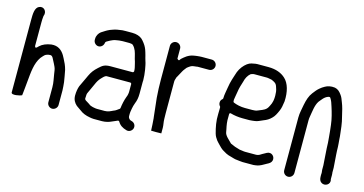

<svg xmlns="http://www.w3.org/2000/svg" viewBox="-91 -1162 3376 1780"><g transform="rotate(15 1596.5 -271.5)"><path d="M463 153.5C489.2 153.5 512.5 130.8 512.5 105V-35C512.5 -62.5 508.7 -84.5 506.6 -113.5C501.6 -142.9 493.8 -193 486.8 -225.2C477.4 -262.8 462.1 -294.2 445 -326.1L431.1 -351.8C405.7 -393.8 367.3 -426.8 302.6 -419.6C258.8 -413.3 221.7 -398.1 196 -374.3C192.6 -370.4 186.6 -364.3 181.2 -359.6C162.6 -343.3 160.5 -369 160.5 -369L160.5 -593C160.5 -612.4 161.4 -634.3 163.5 -649.9V-652C163.5 -653.5 163.9 -655.4 164.5 -656.9C183.7 -701.7 146.2 -745.6 102.6 -726.1C64.1 -708.9 62.5 -652.1 62.5 -591V104C62.5 133.8 151.5 112.6 162.9 105.1C162.9 104.9 164.7 95.7 165.5 84.1C168.4 43.3 172.4 32.4 176.5 -26C185.6 -123.6 191.5 -208.9 235.9 -272.3C245.9 -285.6 256.8 -295.3 264.6 -304.2C273.9 -314.9 299.7 -322.5 317 -322.5L322 -322.5C332.9 -322.5 342.4 -310.1 346.1 -302.8C354.5 -287.3 362.9 -271.1 371.3 -254.4C375.4 -245.4 379.2 -237.6 383.2 -229.6C392.5 -210.8 395.1 -186.5 398.4 -162.7C404.3 -118.6 414.5 -87.6 414.5 -38V105C414.5 131.1 436.9 153.5 463 153.5Z M1171.5 -2C1171.5 -8.7 1173.7 -14 1174.5 -21.6C1174.6 -25.7 1175.1 -30.3 1176.9 -37C1180.8 -56.6 1184.7 -74.3 1192.4 -93.7C1204.6 -123.3 1210.5 -151.6 1210.5 -191L1210.5 -304C1210.5 -308.5 1210.8 -312.5 1211.5 -317.9C1211.4 -348.7 1207.9 -386.8 1202.7 -417.9C1197.9 -444.1 1192.4 -477.6 1184.3 -498.6C1178.6 -513.9 1175.1 -533.2 1171 -547.6L1163 -575.4C1159.9 -585.5 1157.2 -593.6 1154.4 -601.3L1146.6 -618.9C1136.6 -640.9 1112.1 -672.9 1094.7 -688.7C1074 -706.6 1040.2 -718.5 999 -718.5H936C926.2 -718.5 917.2 -718.2 905.3 -717.6C871.6 -712.8 841.6 -709.7 816.5 -699.3C797.6 -692.5 783.7 -688.4 770.4 -680.2L756.1 -672.1C745.9 -666.5 727.8 -654.5 716.2 -646.8C697.6 -632.8 680.5 -606.6 680.5 -575V-566C680.5 -539.8 703.2 -516.5 729 -516.5C755.3 -516.5 776.4 -538.7 778.5 -564C779.4 -574.7 794.8 -581.7 801.3 -585.1L819.2 -595.1C832.3 -601.6 851.1 -610.6 870 -613.3C888.3 -616.7 910.5 -620.5 934 -620.5H999C1012.2 -620.5 1027.5 -617.1 1032.8 -611.8C1047.4 -597.2 1057 -581 1063.6 -564.6C1076.2 -533.2 1081.1 -495 1091.7 -467.5C1091.8 -467.1 1092 -466.5 1092.1 -466L1097.2 -445.8C1101.9 -423.9 1108.5 -406 1108.5 -382V-379C1108.5 -373.6 1103.6 -366.5 1096 -366.5H886C828.9 -366.5 810.4 -351.9 776.4 -320.8C743.6 -290.8 724.8 -267.2 706.3 -227.7L694.3 -201.6C680 -173.1 667 -142.2 652.5 -113C643.6 -89.6 637.5 -55.5 637.5 -21C637.5 20.2 654.3 47.3 678.2 68.6C690.3 79 709.7 89.1 724.8 101.2C749.1 120.7 782.2 134.2 821.1 140.7L837.6 143.6C843.8 144.2 851.1 144.8 859.5 145.5H940C972.1 145.5 1006.8 136.1 1029.4 124.8C1043.8 117.6 1069.6 108 1082.5 101.8C1087.7 100.7 1093.2 103.2 1095.8 107.8C1113.9 139.4 1140.5 156.6 1180.5 168C1209.3 176.4 1234.8 155.9 1241 134.5C1249.6 104.9 1229.8 80.3 1207.6 74C1203.3 72.8 1198.5 71.8 1193 69.4C1181.8 64.6 1170.5 49.8 1170.5 36V12C1170.5 7.3 1171.5 2.7 1171.5 -2ZM1100 -268.5C1106.8 -268.5 1112.5 -262.8 1112.5 -256V-180C1112.5 -179.6 1112.5 -178.9 1112.4 -178.4L1110.4 -162.2C1108.3 -149.8 1106 -141.6 1100.6 -129.2C1087.8 -94.9 1079.6 -57.4 1074.4 -15.4C1073.7 -9.8 1069.4 -6.7 1064.5 -4.3L1044.3 10.2C1036.7 15.5 1029 20 1015.6 24.6C997.1 33.3 972.4 47.5 940 47.5H865C860.3 47.5 855.7 47.1 850.9 46.3L834.8 43.5C832.8 43.4 829.1 43.2 823.3 41.1C810.8 38.9 794.5 32.6 783.9 22.6C777.3 17.9 768.9 12.5 758.9 6.9C754.3 4.3 735.5 -4.1 735.5 -18V-21C735.5 -25 735.8 -28.5 736.5 -33.9C736.5 -44.3 736.3 -63.2 743.9 -75.8C755.4 -102.6 772.1 -134.6 783.5 -162L793.7 -184.4C807.6 -212.1 819.2 -225.9 841.2 -247.8C848.8 -255.4 856.1 -262.5 863 -264.9C867.6 -266.4 865.7 -268.5 875 -268.5Z M1659 -668.5C1652.1 -668.5 1645.4 -667.5 1638.5 -666.6L1623.1 -664.7C1618.2 -663.6 1610.1 -662.2 1604.6 -661.6C1580.2 -657.9 1560.2 -648.7 1541.1 -636.7L1517.7 -619.1C1504.5 -608.6 1493.2 -598.4 1489.2 -590.4C1481.2 -574.5 1465.5 -596 1465.5 -596L1465.5 -692C1465.5 -718.2 1443.1 -740.5 1416.5 -740.5C1389.9 -740.5 1367.5 -718.2 1367.5 -692L1367.5 -372C1367.5 -311.9 1370.1 -251.4 1374.4 -195.2C1381.9 -133.3 1386.9 -75.2 1394.3 -13.6C1394.3 -13.5 1395.4 -7 1395.5 -5.7C1397.6 32.5 1402.5 70.2 1402.5 109V112.6C1410.5 113.1 1428.2 113.5 1451 113.5C1474.2 113.5 1490.8 113.2 1500.5 112.6V59C1500.5 31.8 1492.5 6 1492.5 -26.8C1491.8 -43.7 1491.5 -62 1491.5 -80V-384C1491.5 -397.6 1499.3 -414.8 1500.5 -420.5C1500.9 -426.9 1503.5 -428.2 1507.1 -434.1C1520.1 -458.4 1527 -469 1538.9 -492.8C1549.6 -512 1558.9 -520.1 1568.8 -534.2C1569.5 -535.3 1570.8 -536.5 1572.1 -537.4C1582.8 -544.6 1591.2 -553.1 1603.4 -559.2C1619.2 -567.1 1636 -567.4 1653.2 -569.4L1664.9 -571.3C1665.4 -571.4 1666.3 -571.5 1667 -571.5H1775C1802.3 -571.5 1824.5 -593.5 1824.5 -620.5C1824.5 -647.5 1802.3 -669.5 1775 -669.5H1680C1672.6 -669.5 1665.7 -668.5 1659 -668.5Z M2244 70.5C2243.2 70.5 2241.9 70.4 2241 70.1C2208.3 62 2176.9 50.4 2150.4 37.2C2149.4 36.7 2148.1 35.8 2147.2 34.8L2106.2 -6.2C2097.7 -14.6 2093.7 -21.5 2087.8 -29.7C2078.9 -42.2 2077.1 -62 2073.8 -79.5C2065.6 -116.9 2059.3 -150.1 2061.5 -197.3V-221C2061.5 -238.1 2076.2 -233.4 2077.4 -233C2110.3 -223.6 2150.7 -217.5 2191 -217.5H2257C2275.4 -217.5 2291.1 -221 2306.9 -222.4C2334 -224.9 2357.5 -239.3 2383.5 -249.7C2413.8 -261 2435.8 -274.4 2456.3 -295C2478.8 -316 2491.4 -343.1 2505.6 -375.1C2517.8 -402 2522 -430.6 2527.6 -469.3C2533.1 -561.9 2511.2 -640.7 2465.5 -681.8C2428.3 -716.7 2374.3 -738.5 2301 -738.5H2194C2182.7 -738.5 2171.6 -736.2 2159.5 -733.7L2139.6 -729.8C2127.3 -727 2113.8 -720.6 2100.4 -710.9C2070.2 -688.3 2045.3 -655.7 2029.6 -617.3C2021.1 -596.2 2013.1 -562.6 2003.8 -537.8C1996 -514.3 1990.4 -485.1 1985.4 -455.2C1980.6 -419 1971.5 -387.6 1971.5 -351C1971.5 -347.9 1969.8 -343.6 1966.7 -341.2C1954.1 -331.3 1948.5 -319.8 1948.5 -304C1948.5 -290.9 1952.6 -280.2 1961.3 -270.3C1963.3 -268.1 1964.5 -265.1 1964.5 -262V-248.8C1963.8 -230.2 1963.5 -214.6 1963.5 -198.7C1960.6 -130 1973 -70.6 1988 -16.4C1995.2 8.3 2005.4 23.4 2018.2 41.7C2026.8 53.5 2040 64.8 2053.1 79.4L2069.8 96.2C2089.8 116.1 2103.5 120.1 2131.3 137.2C2144.8 144.4 2163 150.5 2181.9 154.8C2204.1 160.4 2218.3 167.2 2239.8 168.5C2261 169.8 2277.9 174.5 2298 174.5H2401C2412.2 174.5 2426.6 170.8 2440.6 168.7C2461.3 163.4 2492 148 2508.4 137C2511.8 134.7 2513.6 133.3 2518.1 131.5C2540.1 120.4 2556.4 110.8 2562.5 90.4C2574.1 51.9 2535.1 11.2 2492.4 33.7C2480.1 41.8 2465.7 47.6 2454.6 54.6C2444 61 2424.9 76.5 2401 76.5H2295C2275.9 76.5 2258.2 70.5 2244 70.5ZM2194 -640.5H2314C2320.9 -640.5 2328.8 -638.2 2332 -638C2343.6 -637 2353.2 -633.3 2360.6 -632.4C2362.8 -632.1 2365.3 -631.1 2367.4 -629.3L2383.6 -621.2C2389.4 -618.3 2394.8 -614 2400.1 -609.5C2401.6 -608.2 2403.7 -604.9 2404.8 -603.8C2412.7 -596 2417.2 -575.4 2419.6 -569.8C2427.8 -549.1 2430.5 -523.2 2430.5 -498C2430.5 -482.7 2429.6 -465.5 2427.3 -453.5L2425.3 -443.5C2422.3 -428.7 2416.8 -413.9 2409 -399.5C2403.2 -389 2398.5 -375.9 2386.8 -364.2C2364.5 -341.8 2333.6 -335.8 2311.6 -324.8C2295.8 -316.9 2276.2 -315.5 2257 -315.5H2188C2146.7 -315.5 2106.4 -324.9 2077.1 -337.5C2063 -343.6 2072.6 -380.7 2074.7 -394L2082.6 -439.9C2088.6 -483.4 2098.5 -510 2109.9 -547.2C2117.8 -582.1 2133.5 -611.2 2158 -631.6C2168.1 -635.4 2177.6 -640.5 2194 -640.5Z M3028.5 10V53C3028.5 60.7 3029.4 68.8 3031.2 77.4C3032.5 83.3 3030.5 90.2 3030.5 97V112C3030.5 143.1 3037.4 159.7 3054.1 171.2C3089.2 195.4 3144.2 164.2 3129.1 119C3128.8 117.9 3128.5 116.3 3128.5 115V97C3128.5 82.6 3129.4 70.4 3127.5 58.9C3127.2 57.3 3126.5 54 3126.5 53L3126.5 7.3C3124.1 -37 3120.2 -72.5 3117.5 -117.3L3115.5 -153.3C3115.5 -153.5 3115.5 -153.8 3115.5 -154C3115.5 -167.8 3115.2 -179.9 3114.5 -190.2L3112.6 -219.8C3111.3 -229.4 3110.2 -242.7 3109.5 -257.5C3107.8 -301.7 3100.6 -337.6 3096.6 -381.7C3092.3 -415.9 3086.8 -440.6 3077.8 -475.1C3067.8 -520.3 3058 -562.4 3042.4 -600.4C3032.1 -627.8 3025.9 -646.3 3011 -665.5C2992.8 -690.3 2976.2 -707.5 2945.9 -713.7C2906.8 -719 2876.7 -711.1 2852.3 -697.2C2831.5 -685.1 2826 -681.9 2806.6 -665.5C2784.1 -646.4 2775 -631.7 2755.8 -608.2C2730.2 -574.8 2717.7 -535.6 2707.3 -483.8C2700.7 -442.1 2689.5 -403.8 2689.5 -359V147C2689.5 174.3 2711.5 196.5 2738.5 196.5C2765.5 196.5 2787.5 174.3 2787.5 147V-359C2787.5 -370.4 2788.6 -381.8 2790.7 -392.3C2800 -443.2 2804.5 -506.3 2831.6 -546.9C2831.8 -547.3 2832.3 -547.9 2832.7 -548.4C2852.1 -569.9 2869.9 -602.8 2909 -615.9C2915.6 -618 2923.9 -618.7 2928.4 -611.9C2942.5 -590.8 2952.6 -563.6 2961 -533.6C2976.5 -484.7 2993 -428 2999.4 -370.3C3003.1 -330.5 3009.4 -294.7 3011.5 -252.8C3014.6 -215.4 3017.4 -192.5 3017.5 -152.3C3019.2 -117.7 3022 -79.8 3024.5 -48C3024.5 -47.7 3024.5 -47.3 3024.5 -47C3024.5 -30.5 3028.5 -10.2 3028.5 10Z"/></g></svg>

Font: Smoothie
Style: Light
Weight: 400
Foundry: Cannot Into Space Fonts
Version: Version 0.8